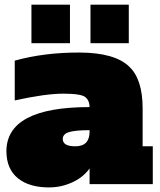

<svg xmlns="http://www.w3.org/2000/svg" viewBox="-20 -798 692 832"><path d="M368.2 -233.9Q306.6 -233.9 279.3 -225.6Q252 -217.3 252 -195.8Q252 -163.6 307.1 -164.1Q368.2 -164.1 368.2 -228ZM368.2 -334Q368.2 -361.8 350.1 -377Q332 -392.1 254.4 -392.1Q176.8 -392.1 43.9 -362.8V-535.2Q171.9 -570.8 324.7 -570.3Q477.5 -569.8 540 -509.3Q598.1 -454.6 598.1 -328.1V-164.1H642.1V0H368.2V-67.9Q330.6 -15.6 257.3 5.4Q229 13.7 192.9 14.2Q106 14.2 57.1 -25.9Q8.3 -65.9 7.8 -142.1Q7.8 -334 368.2 -334ZM372.1 -777.8H538.1V-610.8H372.1ZM116.2 -777.8H283.2V-610.8H116.2Z"/></svg>

Font: AlfaSlabOne-Regular
Style: Regular
Weight: 400
Designer: JM Sole
Foundry: JM Sole
Version: Version 1.001